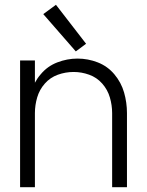

<svg xmlns="http://www.w3.org/2000/svg" viewBox="-20 -783 615 803"><path d="M64 0V-530H126V-437Q136 -456 150 -472Q178 -506 219.5 -522Q261 -538 304 -538Q348 -538 389 -522Q430 -506 458.5 -472Q487 -438 499 -396Q511 -354 511 -310V0H449V-310Q449 -343 439.5 -375.5Q430 -408 407.5 -433.5Q385 -459 353 -470.5Q321 -482 288 -482Q254 -482 222 -470.5Q190 -459 167.5 -433.5Q145 -408 135.5 -375.5Q126 -343 126 -310V0ZM297 -568 161 -724 214 -763 340 -600Z"/></svg>

Font: Jozsika Light
Style: Regular
Weight: 300
Monospace: yes
Designer: Belleve Invis
Foundry: Belleve Invis
Version: 2.1.0